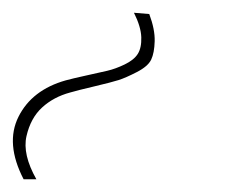

<svg xmlns="http://www.w3.org/2000/svg" viewBox="-114 -890 362 301"><path d="M96 -870 120 -868Q129 -844 128.5 -825.5Q128 -807 123 -796.5Q118 -786 100.5 -777Q83 -768 72 -764.5Q61 -761 33.5 -754.5Q6 -748 -4 -745Q-30 -738 -48 -721.5Q-66 -705 -72.5 -676.5Q-79 -648 -57 -609H-77Q-106 -665 -85 -707Q-64 -749 -11 -764Q0 -767 20.5 -771.5Q41 -776 54 -779Q67 -782 81.5 -789Q96 -796 102 -805.5Q108 -815 107.5 -831.5Q107 -848 96 -870Z"/></svg>

Font: Montserrat arm Thin
Style: Regular
Weight: 250
Designer: Julieta Ulanovsky
Foundry: Julieta Ulanovsky
Version: Version 6.000;PS 006.000;hotconv 1.0.88;makeotf.lib2.5.64775